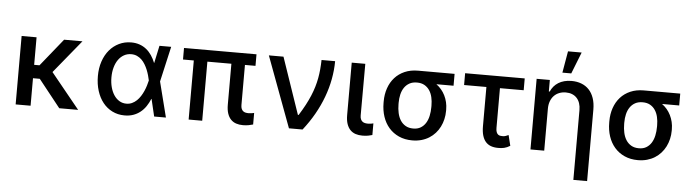

<svg xmlns="http://www.w3.org/2000/svg" viewBox="-55 -1025 5335 1477"><g transform="rotate(5 2613.0 -286.0)"><path d="M196 -528.4V-315.7H237.2L408.7 -528.4H550.4L341.3 -272.7L563.2 0H417.3L248.6 -212.4H196V0H80.6V-528.4Z M691.8 -272.7Q691.8 -334.5 709.2 -386Q726.6 -437.5 757.8 -474.4Q789.1 -511.4 831.9 -532Q874.6 -552.6 925.1 -552.6Q960.9 -552.6 990.2 -542.3Q1019.5 -532 1042.8 -513.1Q1066.1 -494.3 1083.6 -468.2Q1101.2 -442.1 1113.6 -410.5H1114.7L1143.5 -545.5H1234L1171.9 -272.7L1241.1 0H1150.2L1118.6 -133.2H1116.8Q1104 -101.6 1085.8 -74.8Q1067.5 -47.9 1043.3 -28.8Q1019.2 -9.6 988.6 1.1Q958.1 11.7 920.5 11.4Q869.3 11 827.1 -10.1Q784.8 -31.2 754.8 -68.9Q724.8 -106.5 708.3 -158.6Q691.8 -210.6 691.8 -272.7ZM796.5 -272Q796.5 -230.8 805.9 -195.7Q815.3 -160.5 832.6 -134.8Q849.8 -109 874.1 -94.5Q898.4 -79.9 927.9 -79.9Q952.1 -79.9 971.9 -89.1Q991.8 -98.4 1008 -113.8Q1024.1 -129.3 1036.8 -149.1Q1049.4 -169 1058.8 -190.3Q1068.2 -211.6 1074.6 -232.8Q1081 -253.9 1084.9 -271.3L1085.2 -272.7L1084.9 -274.1Q1081.3 -291.5 1075.5 -312.3Q1069.6 -333.1 1061.1 -354Q1052.6 -375 1040.8 -394.5Q1029.1 -414.1 1013.5 -429.2Q997.9 -444.2 978 -453.3Q958.1 -462.4 933.2 -462.4Q902.7 -462.4 877.5 -448.3Q852.3 -434.3 834.3 -409.1Q816.4 -383.9 806.5 -348.9Q796.5 -313.9 796.5 -272Z M1333.1 -456.3V-545.5H1892.8V-456.3H1811.4V-147Q1811.4 -128.9 1816.4 -117.5Q1821.4 -106.2 1829.5 -99.8Q1837.7 -93.4 1848.5 -91.1Q1859.4 -88.8 1871.4 -88.8Q1883.5 -88.8 1895.2 -90.7Q1907 -92.7 1914.1 -94.5V-5.3Q1900.6 -1.4 1881 2.7Q1861.5 6.7 1835.6 6.7Q1806.8 6.7 1783.2 -1.2Q1759.6 -9.2 1742.5 -26.8Q1725.5 -44.4 1716.1 -72.4Q1706.7 -100.5 1706.7 -141V-456.3H1521.3V0H1416.5V-456.3Z M1988.3 -545.5H2101.2L2250.7 -109H2256.4Q2284.1 -153.1 2304.7 -191.9Q2325.3 -230.8 2340.2 -266.5Q2355.1 -302.2 2365.2 -336.1Q2375.4 -370 2381.6 -403.8Q2387.8 -437.5 2391 -472.5Q2394.2 -507.5 2395.2 -545.5H2500Q2499.6 -475.9 2486.5 -405.9Q2473.4 -335.9 2447.8 -266.9Q2422.2 -197.8 2384.2 -130.7Q2346.2 -63.6 2296.2 0H2191.1Z M2628.2 -545.5H2733L2732.2 -147Q2732.2 -128.9 2737.4 -117.5Q2742.5 -106.2 2750.9 -99.8Q2759.2 -93.4 2770.2 -91.1Q2781.2 -88.8 2793.3 -88.8Q2805 -88.8 2816.9 -90.7Q2828.8 -92.7 2834.9 -94.5V-4.6Q2821.4 -0.4 2802.4 3.2Q2783.4 6.7 2757.8 6.7Q2729 6.7 2705.3 -1.2Q2681.5 -9.2 2664.4 -26.8Q2647.4 -44.4 2637.8 -72.4Q2628.2 -100.5 2628.2 -141Z M2899.1 -269.9Q2899.1 -324.9 2915.5 -372.2Q2931.8 -419.4 2962.9 -454.2Q2994 -489 3039.2 -508.7Q3084.5 -528.4 3142 -528.4H3424V-436.8H3291.5Q3312.5 -421.5 3329.5 -401.5Q3346.6 -381.4 3358.5 -357.4Q3370.4 -333.5 3377 -306.1Q3383.5 -278.8 3383.5 -248.6V-238.6Q3383.5 -205.6 3376.2 -174.4Q3369 -143.1 3355.1 -115.6Q3341.3 -88.1 3320.7 -65Q3300.1 -41.9 3273.4 -25.2Q3246.8 -8.5 3214.1 0.7Q3181.5 9.9 3143.5 9.9Q3085.6 9.9 3040.1 -10.7Q2994.7 -31.2 2963.2 -67.3Q2931.8 -103.3 2915.5 -152.3Q2899.1 -201.3 2899.1 -258.5ZM3014.6 -258.5Q3014.6 -222.7 3021.7 -190.5Q3028.8 -158.4 3044.2 -134.2Q3059.7 -110.1 3084.2 -95.9Q3108.7 -81.7 3143.5 -81.7Q3176.8 -81.7 3200.5 -95.9Q3224.1 -110.1 3239.2 -134.2Q3254.3 -158.4 3261.2 -190.5Q3268.1 -222.7 3268.1 -258.5V-269.9Q3268.1 -303.6 3261.2 -333.8Q3254.3 -364 3239 -386.9Q3223.7 -409.8 3199.9 -423.3Q3176.1 -436.8 3142 -436.8Q3108 -436.8 3083.8 -423.3Q3059.7 -409.8 3044.2 -386.9Q3028.8 -364 3021.7 -333.8Q3014.6 -303.6 3014.6 -269.9Z M3504.3 -540.5H3964.5V-449.2H3781.2V-143.1Q3781.2 -122.2 3785.9 -110.3Q3790.5 -98.4 3797.9 -92.3Q3805.4 -86.3 3814.6 -84.7Q3823.9 -83.1 3833.1 -83.1Q3847.3 -83.1 3858.5 -87.4Q3869.7 -91.6 3878.9 -95.9L3899.1 -14.2Q3887.1 -6.7 3875.7 -2Q3864.3 2.8 3853.2 5.5Q3842 8.2 3830.3 9.1Q3818.5 9.9 3806.1 9.9Q3774.9 9.9 3750.5 0.9Q3726.2 -8.2 3709.9 -27.2Q3693.5 -46.2 3685 -75.6Q3676.5 -105.1 3676.5 -146.3V-449.2H3504.3Z M4158 -545.5V-456.7H4164.8Q4174.4 -478.7 4189.1 -496.3Q4203.8 -513.8 4224.1 -526.5Q4244.3 -539.1 4269.7 -545.8Q4295.1 -552.6 4325.6 -552.6Q4367.5 -552.6 4401.8 -539.4Q4436.1 -526.3 4460.4 -500.5Q4484.7 -474.8 4498 -436.3Q4511.4 -397.7 4511.4 -346.9V204.5H4405.2V-334.2Q4405.2 -363.6 4397.4 -387.1Q4389.6 -410.5 4374.6 -426.8Q4359.7 -443.2 4338.2 -451.9Q4316.8 -460.6 4289.4 -460.6Q4262.1 -460.6 4238.8 -451.5Q4215.6 -442.5 4198.5 -424.9Q4181.5 -407.3 4171.9 -381.9Q4162.3 -356.5 4162.3 -323.9V0H4056.1V-545.5ZM4278.1 -777H4383.5L4317.8 -610.1H4249.3Z M4641.7 -269.9Q4641.7 -324.9 4658 -372.2Q4674.4 -419.4 4705.4 -454.2Q4736.5 -489 4781.8 -508.7Q4827.1 -528.4 4884.6 -528.4H5166.5V-436.8H5034.1Q5055 -421.5 5072.1 -401.5Q5089.1 -381.4 5101 -357.4Q5112.9 -333.5 5119.5 -306.1Q5126.1 -278.8 5126.1 -248.6V-238.6Q5126.1 -205.6 5118.8 -174.4Q5111.5 -143.1 5097.7 -115.6Q5083.8 -88.1 5063.2 -65Q5042.6 -41.9 5016 -25.2Q4989.3 -8.5 4956.7 0.7Q4924 9.9 4886 9.9Q4828.1 9.9 4782.7 -10.7Q4737.2 -31.2 4705.8 -67.3Q4674.4 -103.3 4658 -152.3Q4641.7 -201.3 4641.7 -258.5ZM4757.1 -258.5Q4757.1 -222.7 4764.2 -190.5Q4771.3 -158.4 4786.8 -134.2Q4802.2 -110.1 4826.7 -95.9Q4851.2 -81.7 4886 -81.7Q4919.4 -81.7 4943 -95.9Q4966.6 -110.1 4981.7 -134.2Q4996.8 -158.4 5003.7 -190.5Q5010.7 -222.7 5010.7 -258.5V-269.9Q5010.7 -303.6 5003.7 -333.8Q4996.8 -364 4981.5 -386.9Q4966.3 -409.8 4942.5 -423.3Q4918.7 -436.8 4884.6 -436.8Q4850.5 -436.8 4826.3 -423.3Q4802.2 -409.8 4786.8 -386.9Q4771.3 -364 4764.2 -333.8Q4757.1 -303.6 4757.1 -269.9Z"/></g></svg>

Font: Cannonade Med
Style: Regular
Weight: 500
Designer: Rasmus Andersson
Foundry: rsms
Version: Version 3.012;git-f93a4a705